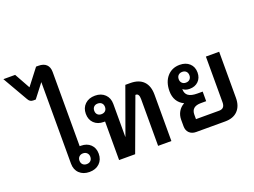

<svg xmlns="http://www.w3.org/2000/svg" viewBox="-232 -1250 2065 1563"><g transform="rotate(-20 800.5 -468.5)"><path d="M425 -106Q425 -54 392 -22.5Q359 9 305 9Q251 9 218 -22.5Q185 -54 185 -106V-813L94 -695H72Q57 -695 46.5 -702Q36 -709 28 -724L-97 -941H5L80 -806L188 -946H209Q253 -946 276.5 -923.5Q300 -901 300 -859V-216H310Q362 -216 393.5 -186Q425 -156 425 -106ZM352 -106Q352 -126 339 -139Q326 -152 305 -152Q284 -152 271 -139Q258 -126 258 -106Q258 -84 271 -71.5Q284 -59 305 -59Q326 -59 339 -71.5Q352 -84 352 -106Z M1016 -402V0H901V-405Q901 -453 873 -453H869L702 0H563V-334H552Q500 -334 468.5 -364.5Q437 -395 437 -446Q437 -497 470 -528.5Q503 -560 557 -560Q610 -560 642.5 -528.5Q675 -497 675 -446V-160H676L820 -558H862Q937 -558 976.5 -518Q1016 -478 1016 -402ZM556 -400Q578 -400 590.5 -412.5Q603 -425 603 -446Q603 -467 590.5 -479.5Q578 -492 556 -492Q535 -492 522.5 -479.5Q510 -467 510 -446Q510 -425 522.5 -412.5Q535 -400 556 -400Z M1630 -550V-150Q1630 -80 1591.5 -40Q1553 0 1482 0H1231Q1194 0 1172 -21.5Q1150 -43 1150 -79V-136Q1150 -174 1168 -205Q1186 -236 1218 -253V-254Q1180 -272 1160 -305.5Q1140 -339 1140 -386Q1140 -465 1181.5 -512.5Q1223 -560 1291 -560Q1343 -560 1375 -530.5Q1407 -501 1407 -452Q1407 -405 1378 -376.5Q1349 -348 1302 -348Q1266 -348 1244 -367V-366Q1244 -327 1269.5 -309Q1295 -291 1347 -291H1393V-208H1347Q1265 -208 1265 -138V-99H1466Q1515 -99 1515 -153V-550ZM1244 -452Q1244 -432 1256.5 -419Q1269 -406 1290 -406Q1312 -406 1324.5 -419Q1337 -432 1337 -452Q1337 -474 1324.5 -486.5Q1312 -499 1291 -499Q1270 -499 1257 -486.5Q1244 -474 1244 -452Z"/></g></svg>

Font: Bai Jamjuree SemiBold
Style: Regular
Weight: 600
Version: Version 1.000; ttfautohint (v1.6)